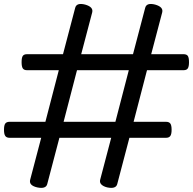

<svg xmlns="http://www.w3.org/2000/svg" viewBox="-20 -917 965 960"><path d="M166 20Q123 10 131 -19L186 -228H28Q13 -228 6.5 -237Q0 -246 0 -268Q0 -291 6.5 -299.5Q13 -308 28 -308H207L274 -566H115Q100 -566 94 -575Q88 -584 88 -606Q88 -629 94 -637.5Q100 -646 115 -646H295L356 -878Q363 -905 406 -894Q448 -882 441 -855L386 -646H645L706 -878Q713 -905 756 -894Q798 -882 791 -855L736 -646H898Q913 -646 919 -637.5Q925 -629 925 -606Q925 -584 919 -575Q913 -566 898 -566H715L648 -308H810Q825 -308 831.5 -299.5Q838 -291 838 -268Q838 -246 831.5 -237Q825 -228 810 -228H627L566 4Q559 29 516 20Q496 15 486.5 5Q477 -5 481 -19L536 -228H277L216 4Q209 29 166 20ZM298 -308H557L624 -566H365Z"/></svg>

Font: Playwrite AT
Style: Regular
Weight: 400
Designer: Veronika Burian, José Scaglione
Foundry: TypeTogether
Version: Version 1.002